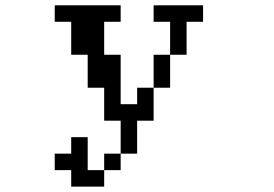

<svg xmlns="http://www.w3.org/2000/svg" viewBox="-20 -567 1040 728"><path d="M562.5 -484.4V-546.9H750V-484.4H687.5V-359.4H625V-484.4ZM187.5 -484.4V-546.9H437.5V-484.4H375V-359.4H437.5V-171.9H500V-234.4H562.5V-109.4H500V15.6H437.5V78.1H375V15.6H437.5V-109.4H375V-234.4H312.5V-359.4H250V-484.4ZM187.5 15.6H250V-46.9H312.5V78.1H375V140.6H250V78.1H187.5ZM625 -359.4V-234.4H562.5V-359.4Z"/></svg>

Font: KH Dot Dougenzaka 16
Style: Regular
Weight: 400
Designer: Original version for X68000 by Keitarou Hiraki (http://hp.vector.co.jp/authors/VA000874/) / TrueType conversion by Homem
Version: Version 1.00.20150527